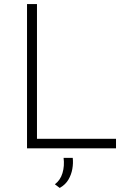

<svg xmlns="http://www.w3.org/2000/svg" viewBox="-20 -730 643 945"><path d="M113 -710H162V-47H551V0H113ZM274 195 250 177Q277 157 287.5 122Q298 87 293 47H338Q341 73 336 101.5Q331 130 316.5 154.5Q302 179 274 195Z"/></svg>

Font: Josefin Sans Thin Light
Style: Regular
Weight: 300
Version: Version 2.000